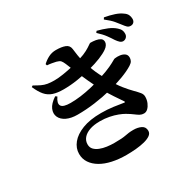

<svg xmlns="http://www.w3.org/2000/svg" viewBox="-190 -1064 1379 1349"><g transform="rotate(-30 500.0 -389.5)"><path d="M844 -635Q831 -636 820.5 -645.5Q810 -655 798 -672Q785 -693 765 -720.5Q745 -748 710 -780L719 -792Q762 -781 797.5 -766.5Q833 -752 857 -730Q873 -716 878.5 -702Q884 -688 883 -674Q883 -658 872 -646.5Q861 -635 844 -635ZM466 69Q404 69 351.5 57.5Q299 46 261 23.5Q223 1 201.5 -31Q180 -63 180 -104Q180 -150 211.5 -189Q243 -228 304.5 -252Q366 -276 457 -276Q507 -276 555.5 -269.5Q604 -263 631 -258Q640 -256 641.5 -258.5Q643 -261 639 -267Q623 -291 594 -333.5Q565 -376 533 -436Q514 -472 492 -519Q470 -566 450 -613.5Q430 -661 415 -699Q406 -720 397.5 -729.5Q389 -739 366 -745Q353 -748 333.5 -751.5Q314 -755 296 -756L292 -768Q315 -790 343 -804Q371 -818 403 -818Q449 -818 477.5 -807Q506 -796 510 -765Q512 -753 514.5 -731Q517 -709 522 -685.5Q527 -662 533 -643Q546 -604 557.5 -574Q569 -544 583 -516.5Q597 -489 616 -454Q650 -394 680 -357Q710 -320 733.5 -296.5Q757 -273 770.5 -256.5Q784 -240 784 -221Q784 -195 774.5 -172.5Q765 -150 750.5 -136Q736 -122 718 -122Q701 -122 687 -129.5Q673 -137 655 -151Q637 -165 605 -184Q588 -194 559.5 -205Q531 -216 495.5 -223Q460 -230 421 -230Q371 -230 336.5 -217.5Q302 -205 283.5 -183Q265 -161 265 -132Q265 -107 280 -91Q295 -75 320 -65Q345 -55 375 -51Q405 -47 434 -47Q470 -47 491 -48.5Q512 -50 527 -53Q542 -56 557 -58Q572 -60 595 -60Q630 -60 656.5 -47Q683 -34 683 -2Q683 19 664 32.5Q645 46 613.5 54Q582 62 543.5 65.5Q505 69 466 69ZM310 -348Q258 -348 222.5 -365Q187 -382 174 -411Q161 -440 175 -473.5Q189 -507 237 -539L250 -530Q221 -489 234.5 -466.5Q248 -444 308 -444Q348 -444 390.5 -449.5Q433 -455 480.5 -466Q528 -477 580 -494Q638 -513 669.5 -528Q701 -543 715 -551.5Q729 -560 733 -560Q754 -563 775.5 -560Q797 -557 812 -546Q827 -535 827 -513Q827 -500 821 -487.5Q815 -475 796 -463Q761 -441 707 -420.5Q653 -400 587 -383.5Q521 -367 450 -357.5Q379 -348 310 -348ZM314 -551Q263 -551 229 -562.5Q195 -574 171.5 -601.5Q148 -629 127 -677L138 -684Q167 -667 189 -656.5Q211 -646 234.5 -642Q258 -638 290 -638Q321 -638 362 -644.5Q403 -651 444.5 -660.5Q486 -670 515 -680Q557 -693 582.5 -707Q608 -721 621.5 -731Q635 -741 639 -741Q661 -741 682 -737.5Q703 -734 717.5 -724.5Q732 -715 732 -695Q732 -684 724.5 -671.5Q717 -659 701 -648Q677 -631 635 -614Q593 -597 539 -583Q485 -569 427.5 -560Q370 -551 314 -551ZM945 -702Q929 -702 918.5 -712Q908 -722 894 -741Q881 -758 862.5 -780.5Q844 -803 803 -835L811 -848Q855 -840 889.5 -828.5Q924 -817 945 -801Q965 -788 972.5 -772.5Q980 -757 980 -739Q980 -722 970.5 -712Q961 -702 945 -702Z"/></g></svg>

Font: Noto Serif TC ExtraBold
Style: Regular
Weight: 800
Designer: Ryoko NISHIZUKA 西塚涼子 (kana & ideographs); Frank Grießhammer (Latin, Greek & Cyrillic); Wenlong ZHANG 张文龙 (bopomofo); San
Foundry: Adobe
Version: Version 2.002-H1;hotconv 1.1.0;makeotfexe 2.6.0